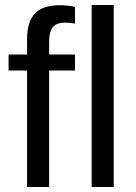

<svg xmlns="http://www.w3.org/2000/svg" viewBox="-20 -745 540 765"><path d="M278.8 -463.9H175.8V0H87.9V-463.9H14.2V-527.8H87.9V-587.9Q87.9 -659.2 119.4 -691.7Q150.9 -724.1 216.8 -724.1Q251 -724.1 278.8 -717.8V-650.9Q258.8 -654.8 240.2 -654.8Q206.1 -654.8 190.9 -637.5Q175.8 -620.1 175.8 -576.2V-527.8H278.8ZM433.1 0H345.2V-725.1H433.1Z"/></svg>

Font: Libra Sans Modern
Style: Regular
Weight: 400
Foundry: Stefan Peev, Context Ltd
Version: Version 1.000